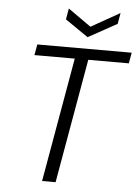

<svg xmlns="http://www.w3.org/2000/svg" viewBox="-60 -945 718 991"><g transform="rotate(5 299.5 -449.5)"><path d="M196 0 309 -644H100L110 -700H599L589 -644H379L266 0ZM524 -899 514 -842 365 -760 246 -842 256 -899 375 -815Z"/></g></svg>

Font: DM Sans 17pt Light
Style: Italic
Weight: 300
Italic angle: -10°
Version: Version 4.004;gftools[0.9.30]